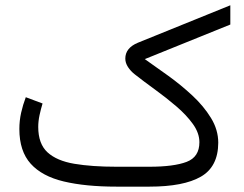

<svg xmlns="http://www.w3.org/2000/svg" viewBox="-20 -696 911 716"><path d="M537.6 0H414.1Q298.8 0 217.8 -19.3Q136.7 -38.6 94.5 -85.4Q52.2 -132.3 52.2 -214.8Q52.2 -246.1 58.8 -275.6Q65.4 -305.2 76.2 -333.5L138.7 -310.1Q132.3 -289.1 127.4 -266.4Q122.6 -243.7 122.6 -222.7Q122.6 -159.7 157.2 -127.9Q191.9 -96.2 257.3 -85.2Q322.8 -74.2 414.1 -74.2H537.1Q627.9 -74.2 675.8 -92.3Q723.6 -110.4 723.6 -165.5Q723.6 -199.7 699.5 -233.4Q675.3 -267.1 637.7 -299.3Q600.1 -331.5 558.6 -361.6Q517.1 -391.6 482.4 -418.9Q467.3 -430.7 457.3 -446Q447.3 -461.4 447.3 -477.5Q447.3 -517.1 494.1 -536.6L838.9 -676.3V-604.5L520 -475.6Q560.5 -447.3 607.9 -413.1Q655.3 -378.9 697.5 -339.6Q739.7 -300.3 766.8 -256.1Q793.9 -211.9 793.9 -163.6Q793.5 -74.2 729 -37.1Q664.6 0 537.6 0Z"/></svg>

Font: Vazirmatn UI FD Light
Style: Regular
Weight: 300
Designer: Saber Rastikerdar
Foundry: Saber Rastikerdar
Version: Version 33.003